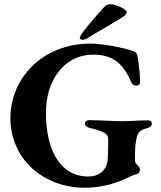

<svg xmlns="http://www.w3.org/2000/svg" viewBox="-20 -869 759 903"><path d="M367 -682C376 -682 385 -685 392 -690C443 -722 506 -756 557 -789C570 -797 574 -803 576 -811C579 -827 521 -847 505 -849C490 -849 482 -848 471 -837C455 -820 355 -709 355 -691C355 -686 359 -683 367 -682ZM379 14C514 14 597 -46 619 -49C633 -51 638 -61 638 -70C638 -78 634 -84 628 -91C621 -98 615 -104 615 -111V-143C615 -169 616 -189 622 -218C627 -245 636 -257 674 -267C685 -270 694 -276 694 -288C694 -298 686 -303 677 -303C636 -303 592 -299 553 -299C511 -299 445 -304 400 -304C391 -304 379 -298 379 -289C379 -277 392 -269 403 -267C421 -263 448 -257 467 -246C484 -239 489 -225 489 -211C489 -193 488 -146 487 -129C487 -73 451 -39 395 -39C265 -39 196 -159 196 -340C196 -483 275 -612 420 -612C513 -612 560 -567 595 -487C600 -475 606 -466 622 -466C632 -466 639 -473 639 -486C639 -514 634 -558 627 -604C625 -618 618 -624 607 -628C564 -645 460 -664 406 -664C177 -664 29 -498 29 -314C29 -119 186 14 379 14Z"/></svg>

Font: EB Garamond
Style: Bold
Weight: 700
Designer: Georg Duffner and Octavio Pardo
Foundry: Georg Duffner
Version: Version 1.000;PS 001.000;hotconv 1.0.88;makeotf.lib2.5.64775